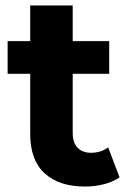

<svg xmlns="http://www.w3.org/2000/svg" viewBox="-20 -677 475 705"><path d="M292 8Q197 8 144 -40.5Q91 -89 91 -185V-406H8V-526H91V-657H247V-526H381V-406H247V-188Q247 -153 265 -134.5Q283 -116 314 -116Q351 -116 377 -136L419 -26Q395 -9 361.5 -0.5Q328 8 292 8Z"/></svg>

Font: Montserrat Z
Style: Bold
Weight: 700
Designer: Julieta Ulanovsky
Foundry: Julieta Ulanovsky
Version: Version 8.000